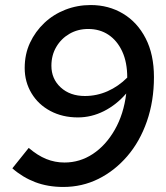

<svg xmlns="http://www.w3.org/2000/svg" viewBox="-20 -731 660 762"><path d="M340 -711Q411 -711 468 -677Q525 -643 558 -579Q591 -515 591 -425Q591 -330 563 -249.5Q535 -169 485 -111Q435 -53 370.5 -21Q306 11 231 11Q170 11 120 -8Q70 -27 29 -63L94 -144Q129 -114 163.5 -100Q198 -86 236 -86Q297 -86 348.5 -120Q400 -154 435.5 -216Q471 -278 481 -360Q442 -315 392.5 -290Q343 -265 289 -265Q228 -265 180 -290.5Q132 -316 105 -361Q78 -406 78 -461Q78 -516 99 -561Q120 -606 156 -640Q192 -674 239.5 -692.5Q287 -711 340 -711ZM330 -616Q289 -616 256 -597Q223 -578 203.5 -545Q184 -512 184 -470Q184 -418 221 -384Q258 -350 317 -350Q364 -350 407 -369Q450 -388 485 -423Q485 -484 465 -527Q445 -570 410.5 -593Q376 -616 330 -616Z"/></svg>

Font: Red Hat Text SemiBold
Style: Italic
Weight: 600
Italic angle: -12°
Designer: Pentagram, MCKL
Foundry: Pentagram, MCKL
Version: Version 1.023